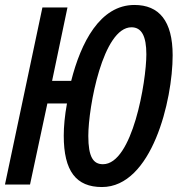

<svg xmlns="http://www.w3.org/2000/svg" viewBox="-21 -744 725 774"><path d="M390 10C591 10 675 -339 675 -521C675 -660 620 -724 521 -724C382 -724 305 -572 266 -418H189L251 -714H150L-1 0H100L170 -327H249C240 -278 236 -233 236 -197C236 -54 286 10 390 10ZM394 -82C355 -82 335 -111 335 -196C335 -313 394 -634 509 -634C550 -634 569 -598 569 -525C569 -416 513 -82 394 -82Z"/></svg>

Font: Noto Sans UI Condensed Medium
Style: Italic
Weight: 500
Width: 3
Italic angle: -12°
Designer: Monotype Design Team
Foundry: Monotype Imaging Inc.
Version: Version 1.901